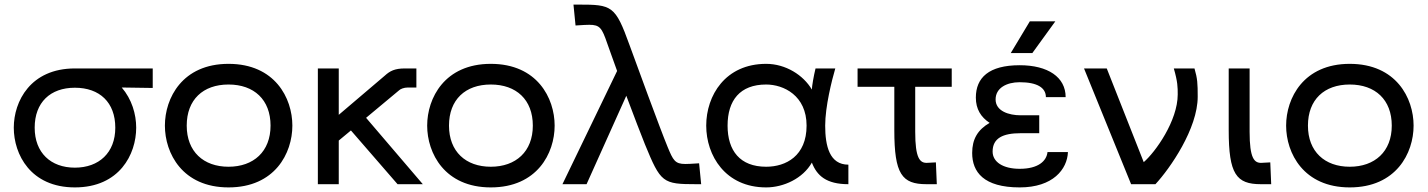

<svg xmlns="http://www.w3.org/2000/svg" viewBox="-20 -802 6216 836"><path d="M306 -504C113 -504 40 -361 40 -246C40 -130 113 14 306 14C500 14 573 -130 573 -246C573 -305 554 -370 510 -421L645 -419V-504ZM306 -72C201 -72 131 -137 131 -246C131 -356 199 -420 306 -420C414 -420 482 -356 482 -246C482 -137 411 -72 306 -72Z M975 14C1177 14 1253 -135 1253 -255C1253 -375 1177 -524 975 -524C774 -524 698 -375 698 -255C698 -135 774 14 975 14ZM975 -76C866 -76 793 -142 793 -255C793 -368 864 -434 975 -434C1086 -434 1158 -368 1158 -255C1158 -142 1084 -76 975 -76Z M1821 0 1574 -289 1718 -409C1723 -414 1738 -421 1756 -421H1793V-504H1743C1699 -504 1678 -493 1656 -473L1455 -302V-504H1364V0H1455V-190L1508 -234L1711 0Z M2117 14C2319 14 2395 -135 2395 -255C2395 -375 2319 -524 2117 -524C1916 -524 1840 -375 1840 -255C1840 -135 1916 14 2117 14ZM2117 -76C2008 -76 1935 -142 1935 -255C1935 -368 2006 -434 2117 -434C2228 -434 2300 -368 2300 -255C2300 -142 2226 -76 2117 -76Z M3008 -90C2992 -89 2977 -88 2964 -88C2919 -88 2911 -104 2887 -162C2855 -239 2745 -540 2721 -606C2659 -778 2645 -782 2498 -782H2477L2486 -691L2502 -692C2518 -693 2533 -694 2546 -694C2592 -694 2601 -680 2624 -613C2631 -592 2648 -547 2667 -493L2429 0H2534L2707 -385C2740 -297 2773 -211 2788 -174C2857 -6 2865 0 3012 0H3033L3024 -91Z M3316 14C3392 14 3476 -25 3515 -94C3537 -37 3578 0 3674 0V-85C3592 -85 3573 -166 3573 -255C3573 -338 3602 -453 3617 -504H3531C3523 -472 3515 -425 3515 -412C3478 -475 3401 -524 3316 -524C3138 -524 3055 -386 3055 -255C3055 -125 3138 14 3316 14ZM3316 -76C3202 -76 3148 -146 3148 -255C3148 -365 3202 -434 3316 -434C3392 -434 3492 -386 3492 -255C3492 -123 3402 -76 3316 -76Z M4124 -504H3714V-424H3874V-235C3874 -44 3907 0 4014 0H4059L4055 -95L4018 -93C3985 -91 3965 -113 3965 -228V-424H4124Z M4464 -709 4381 -571H4475L4575 -709ZM4420 14C4565 14 4627 -65 4630 -140H4541C4537 -101 4501 -67 4420 -67C4347 -67 4302 -97 4302 -142C4302 -200 4346 -222 4424 -222H4505V-300H4424C4373 -300 4315 -318 4315 -369C4315 -419 4363 -444 4420 -444C4496 -444 4534 -420 4534 -379H4620C4620 -466 4543 -518 4420 -518C4286 -518 4229 -464 4229 -377C4229 -327 4251 -292 4289 -267C4237 -237 4213 -196 4213 -136C4213 -53 4263 14 4420 14Z M5011 0C5075 -69 5195 -242 5195 -381C5195 -439 5194 -459 5181 -504H5091C5108 -445 5108 -422 5108 -391C5108 -276 5011 -140 4960 -96L4799 -504H4700L4905 0Z M5515 0 5511 -95 5474 -93C5441 -91 5421 -113 5421 -228V-504H5330V-235C5330 -44 5363 0 5470 0Z M5857 14C6059 14 6135 -135 6135 -255C6135 -375 6059 -524 5857 -524C5656 -524 5580 -375 5580 -255C5580 -135 5656 14 5857 14ZM5857 -76C5748 -76 5675 -142 5675 -255C5675 -368 5746 -434 5857 -434C5968 -434 6040 -368 6040 -255C6040 -142 5966 -76 5857 -76Z"/></svg>

Font: Hibana SubMedium
Style: Regular
Weight: 500
Width: 6
Designer: pygmalion
Foundry: ybstudio
Version: Version 0.930;hotconv 1.0.109;makeotfexe 2.5.65596